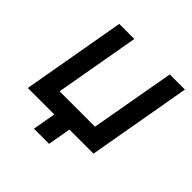

<svg xmlns="http://www.w3.org/2000/svg" viewBox="-181 -709 982 982"><g transform="rotate(45 310.5 -218.0)"><path d="M608.5 -562.5 509.5 0H335.5L313.5 125H204L226 0H34.5L133.5 -562.5H242.5L161.5 -103H417.5L499 -562.5Z"/></g></svg>

Font: Russisch Sans SemiBold
Style: Italic
Weight: 600
Width: 4
Italic angle: -10°
Designer: Michael Sharanda (font) & Cristiano Sobral (main changes)
Foundry: Michael Sharanda
Version: Version 2.00;September 8, 2020;FontCreator 13.0.0.2681 64-bi